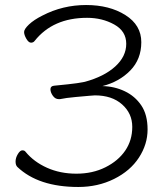

<svg xmlns="http://www.w3.org/2000/svg" viewBox="-20 -730 659 765"><path d="M214 -335Q200 -335 190.5 -348.5Q181 -362 181 -374.5Q181 -387 195.5 -388.5Q210 -390 249.5 -394Q289 -398 318 -404Q395 -425 439 -465Q483 -505 483 -555.5Q483 -606 435 -632.5Q387 -659 327 -659Q191 -659 118 -567Q113 -560 103.5 -560Q94 -560 85 -575.5Q76 -591 76 -602.5Q76 -614 95.5 -632.5Q115 -651 149 -668Q230 -710 323 -710Q416 -710 479.5 -670Q543 -630 543 -562Q543 -494 499 -449Q455 -404 388 -387Q436 -386 477 -366.5Q518 -347 543 -310Q568 -273 568 -214Q568 -155 533.5 -102Q499 -49 434.5 -17Q370 15 292 15Q133 15 49 -65Q42 -72 42 -86.5Q42 -101 51 -116Q60 -131 69 -131Q78 -131 82 -125Q115 -85 167.5 -61.5Q220 -38 284.5 -38Q349 -38 400 -63.5Q451 -89 479 -130Q507 -171 507 -224.5Q507 -278 466.5 -314Q426 -350 358 -350Q354 -350 337.5 -348.5Q321 -347 281.5 -343.5Q242 -340 219 -335Z"/></svg>

Font: LXGW WenKai Light
Style: Regular
Weight: 300
Designer: LXGW / Fontworks Inc.
Foundry: LXGW / Fontworks Inc.
Version: Version 1.501; October 10, 2024